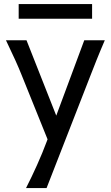

<svg xmlns="http://www.w3.org/2000/svg" viewBox="-20 -699 553 958"><path d="M432.6 -325.2C450.2 -370.1 470.2 -422.4 502.9 -498H400.4L260.7 -122.1L112.3 -498H9.8C46.4 -421.9 70.3 -369.1 87.9 -324.7L217.3 -3.9L212.9 7.8C186 80.6 146 168.9 109.9 239.3H212.4ZM73.2 -605.5H439.5V-678.7H73.2Z"/></svg>

Font: Andika
Style: Regular
Weight: 400
Designer: Victor Gaultney, Annie Olsen, Julie Remington, Don Collingsworth, Eric Hays
Foundry: SIL International
Version: Version 1.000